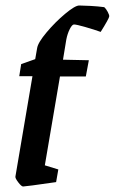

<svg xmlns="http://www.w3.org/2000/svg" viewBox="-20 -669 417 698"><path d="M377 -609Q376 -601 346 -553Q324 -561 291 -570.5Q258 -580 249 -580Q242 -580 233.5 -563Q225 -546 221 -525L209 -452L303 -450L292 -391H198L143 -68L192 -53L184 -7Q73 9 64 9Q58 9 46.5 -6Q35 -21 36 -27L98 -392H50L57 -436L108 -454L115 -494Q118 -514 149.5 -551.5Q181 -589 217 -619Q253 -649 268 -649Q283 -649 309.5 -647.5Q336 -646 359 -643Q365 -638 371.5 -626Q378 -614 377 -609Z"/></svg>

Font: Grenze Medium
Style: Italic
Weight: 500
Italic angle: -10°
Designer: Renata Polastri
Foundry: Omnibus-Type
Version: Version 1.002; ttfautohint (v1.8)